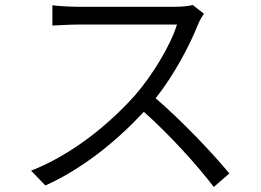

<svg xmlns="http://www.w3.org/2000/svg" viewBox="-20 -722 1040 766"><path d="M794 -667 749 -702C734 -698 709 -695 679 -695C642 -695 324 -695 287 -695C256 -695 200 -699 189 -701V-620C198 -620 252 -624 287 -624C320 -624 651 -624 686 -624C660 -539 585 -417 517 -340C412 -223 265 -104 104 -41L161 18C312 -50 446 -160 554 -276C657 -184 766 -64 833 24L895 -30C829 -110 707 -239 601 -330C672 -419 737 -540 771 -627C776 -639 788 -660 794 -667Z"/></svg>

Font: Noto Sans KR DemiLight
Style: Regular
Weight: 350
Designer: Ryoko NISHIZUKA 西塚涼子 (kana, bopomofo & ideographs); Paul D. Hunt (Latin, Greek & Cyrillic); Sandoll Communications 산돌커뮤니
Foundry: Adobe
Version: Version 2.004;hotconv 1.0.118;makeotfexe 2.5.65603